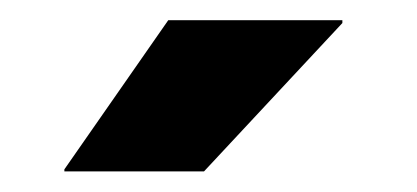

<svg xmlns="http://www.w3.org/2000/svg" viewBox="-20 -710 413 190"><path d="M146.5 -690H318.8V-687.2L181.9 -540.4H43.7V-542.4Z"/></svg>

Font: Anek Gurmukhi Medium SemiExpanded
Style: Regular
Weight: 500
Width: 6
Version: Version 1.003